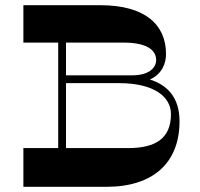

<svg xmlns="http://www.w3.org/2000/svg" viewBox="-20 -720 771 739"><path d="M557 -414C606 -436 619 -479 619 -512C619 -623 541 -700 366 -700H70V-556H204V-150H70V-1H390C570 -1 671 -94 671 -253C671 -346 623 -393 557 -414ZM457 -556C540 -556 581 -530 581 -489C581 -462 558 -430 487 -430H234V-556ZM473 -150H234V-400H438C574 -400 638 -347 638 -281C638 -188 580 -150 473 -150Z"/></svg>

Font: Space Cowgirl Bold
Style: Regular
Weight: 700
Designer: Valery Marier
Foundry: Valery Marier
Version: Version 1.000;hotconv 1.0.109;makeotfexe 2.5.65596